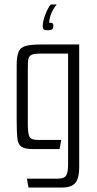

<svg xmlns="http://www.w3.org/2000/svg" viewBox="-20 -670 436 863"><path d="M108 173 101 133H240Q269 133 277.5 118.5Q286 104 286 72V-429H159Q130 -429 119 -422Q108 -415 106.5 -398.5Q105 -382 105 -353V-115Q105 -69 112.5 -55Q120 -41 152 -41H255L248 0H128Q92 0 76.5 -10.5Q61 -21 58 -48Q55 -75 55 -127V-377Q55 -416 63 -436Q71 -456 94 -463Q117 -470 162 -470H336V84Q336 130 319 151.5Q302 173 257 173ZM194 -534Q181 -534 176.5 -538Q172 -542 172 -551Q172 -574 183.5 -604Q195 -634 208 -650H235Q219 -630 210.5 -609.5Q202 -589 201 -568Q214 -568 217 -564.5Q220 -561 220 -556Q220 -545 215.5 -539.5Q211 -534 194 -534Z"/></svg>

Font: Smooch Sans
Style: Regular
Weight: 400
Designer: Robert E. Leuschke
Foundry: Robert E. Leuschke
Version: Version 1.010; ttfautohint (v1.8.3)